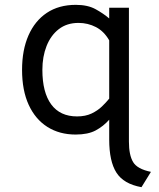

<svg xmlns="http://www.w3.org/2000/svg" viewBox="-20 -543 656 792"><path d="M563.6 229.1Q490.1 215.9 460.3 169.2Q430.5 122.6 430.5 32.9V-49.2Q406.5 -22.1 374.9 -5.1Q343.2 12 292 12Q225.4 12 175.6 -19.4Q125.9 -50.8 98.4 -110.5Q71 -170.2 71 -255Q71 -336.6 97.4 -396.8Q123.8 -457 173.2 -490Q222.8 -523 292.8 -523Q342.1 -523 374.7 -504.9Q407.2 -486.9 430.5 -466.8V-511H511.8V41.2Q511.8 96.5 529 125.4Q546.2 154.4 602.6 165.9ZM298 -62.8Q332.5 -62.8 357.8 -74.8Q383 -86.9 400.6 -103.9Q418.2 -120.9 430.5 -136.2V-376.5Q409.1 -413.9 375.9 -431.2Q342.6 -448.5 303.8 -448.5Q255.8 -448.5 222.6 -422.8Q189.4 -397.1 172.1 -353.2Q154.8 -309.4 154.8 -255Q154.8 -161.9 191.3 -112.3Q227.9 -62.8 298 -62.8Z"/></svg>

Font: Overpass Mono Light
Style: Regular
Weight: 300
Monospace: yes
Designer: Delve Withrington, Dave Bailey
Foundry: Delve Fonts LLC
Version: Version 4.000